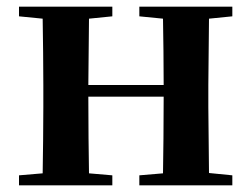

<svg xmlns="http://www.w3.org/2000/svg" viewBox="-20 -556 755 576"><path d="M398 -507 469 -500C470 -445 471 -363 471 -301H245L247 -500L317 -507V-536H37V-507L108 -500C109 -442 110 -357 110 -301V-235C110 -179 109 -94 108 -36L37 -30V0H317V-30L247 -36C246 -94 245 -182 245 -266H471C471 -182 470 -94 469 -36L398 -30V0H677V-30L607 -37L605 -235V-301L607 -500L677 -507V-536H398Z"/></svg>

Font: Noto Serif CJK TC
Style: Bold
Weight: 700
Designer: Ryoko NISHIZUKA 西塚涼子 (kana & ideographs); Frank Grießhammer (Latin, Greek & Cyrillic); Wenlong ZHANG 张文龙 (bopomofo); San
Foundry: Adobe
Version: Version 2.001;hotconv 1.1.0;makeotfexe 2.6.0